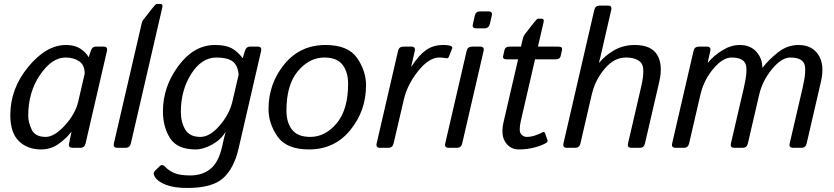

<svg xmlns="http://www.w3.org/2000/svg" viewBox="-20 -749 4225 973"><path d="M32.2 -165.5Q32.2 -299.8 123.3 -410.4Q214.4 -521 314.5 -521Q358.4 -521 386.7 -502.7Q415 -484.4 428.7 -460H429.7L439.9 -490.7Q447.3 -512.7 463.9 -512.7H504.9Q526.9 -512.7 522 -490.7L413.6 -22Q408.7 0 386.7 0H347.2Q325.7 0 330.1 -22L342.3 -80.6H341.3Q317.4 -48.8 277.6 -20.3Q237.8 8.3 189 8.3Q118.2 8.3 75.2 -34.4Q32.2 -77.1 32.2 -165.5ZM123 -162.1Q123 -129.9 140.4 -92.5Q157.7 -55.2 211.4 -55.2Q255.4 -55.2 308.6 -113.3Q361.8 -171.4 376.5 -234.4L409.2 -376Q409.2 -419.9 381.1 -438.7Q353 -457.5 311.5 -457.5Q243.2 -457.5 183.1 -369.9Q123 -282.2 123 -162.1Z M574.2 0Q552.2 0 557.1 -22L698.2 -631.3Q700.2 -641.1 707 -649.9L755.9 -711.9Q769 -729 774.9 -729H792Q806.6 -729 802.7 -711.9L643.1 -22Q638.2 0 616.2 0Z M805.7 -185.1Q805.7 -309.6 884.3 -415.3Q962.9 -521 1069.3 -521Q1123.5 -521 1153.8 -504.6Q1184.1 -488.3 1209 -455.1H1210L1221.2 -490.7Q1228 -512.7 1245.1 -512.7H1286.1Q1308.1 -512.7 1303.2 -490.7L1189 3.9Q1166 104 1110.8 153.8Q1055.7 203.6 929.2 203.6Q863.3 203.6 821.3 187.7Q779.3 171.9 763.7 145.5Q753.4 128.4 765.6 116.2L790 92.8Q802.2 80.6 817.4 96.7Q835.9 116.2 864.3 128.2Q892.6 140.1 944.3 140.1Q1004.9 140.1 1046.1 107.2Q1087.4 74.2 1105.5 -5.4L1115.7 -50.8Q1118.7 -64 1123.5 -80.6H1122.6Q1101.1 -42 1055.7 -16.8Q1010.3 8.3 971.2 8.3Q878.4 8.3 842 -48.6Q805.7 -105.5 805.7 -185.1ZM896.5 -181.6Q896.5 -130.9 918.5 -93Q940.4 -55.2 995.6 -55.2Q1043.5 -55.2 1093 -112.5Q1142.6 -169.9 1157.7 -234.4L1189.5 -371.1Q1184.6 -419.9 1157.7 -438.7Q1130.9 -457.5 1076.2 -457.5Q1002 -457.5 949.2 -374.8Q896.5 -292 896.5 -181.6Z M1340.8 -196.3Q1340.8 -325.2 1420.7 -423.1Q1500.5 -521 1629.9 -521Q1744.1 -521 1789.6 -455.3Q1835 -389.6 1835 -316.4Q1835 -187.5 1755.1 -89.6Q1675.3 8.3 1545.9 8.3Q1431.6 8.3 1386.2 -57.4Q1340.8 -123 1340.8 -196.3ZM1431.6 -189Q1431.6 -127.9 1460.2 -91.6Q1488.8 -55.2 1552.2 -55.2Q1628.4 -55.2 1686.3 -124.3Q1744.1 -193.4 1744.1 -323.7Q1744.1 -384.8 1715.6 -421.1Q1687 -457.5 1623.5 -457.5Q1547.4 -457.5 1489.5 -388.4Q1431.6 -319.3 1431.6 -189Z M1905.8 0Q1883.8 0 1888.7 -22L1997.1 -490.7Q2002 -512.7 2023.9 -512.7H2064.9Q2086.9 -512.7 2082 -490.7L2064 -412.6H2065.9Q2101.1 -467.8 2137.9 -494.4Q2174.8 -521 2225.1 -521Q2253.9 -521 2265.6 -515.6Q2274.9 -511.7 2270.5 -501L2254.4 -460.9Q2251 -452.1 2240.2 -454.1Q2223.6 -457.5 2206.5 -457.5Q2153.3 -457.5 2098.6 -388.4Q2043.9 -319.3 2026.9 -246.1L1974.6 -22Q1969.7 0 1947.8 0Z M2253.4 0Q2231.4 0 2236.3 -22L2344.7 -490.7Q2349.6 -512.7 2371.6 -512.7H2413.6Q2435.5 -512.7 2430.7 -490.7L2322.3 -22Q2317.4 0 2295.4 0ZM2393.1 -605.5Q2371.1 -605.5 2376.5 -627.4L2386.2 -669.4Q2391.1 -691.4 2413.1 -691.4H2455.1Q2477.1 -691.4 2472.2 -669.4L2462.4 -627.4Q2457 -605.5 2435.1 -605.5Z M2547.9 -448.2Q2525.9 -448.2 2529.8 -465.3L2536.6 -495.6Q2540.5 -512.7 2562.5 -512.7H2620.1L2630.4 -556.6Q2632.8 -565.9 2639.6 -575.2L2688 -637.2Q2701.2 -654.3 2707 -654.3H2724.1Q2738.8 -654.3 2734.9 -637.2L2706.1 -512.7H2810.1Q2832 -512.7 2828.1 -495.6L2821.3 -465.3Q2817.4 -448.2 2795.4 -448.2H2691.4L2619.6 -137.2Q2607.9 -85.9 2619.9 -70.6Q2631.8 -55.2 2648.9 -55.2Q2671.4 -55.2 2695.3 -63.7Q2719.2 -72.3 2727.5 -77.6Q2738.3 -84.5 2741.7 -74.7L2754.4 -39.6Q2757.3 -30.8 2749 -25.4Q2729 -12.7 2690.7 -2.2Q2652.3 8.3 2608.9 8.3Q2565.9 8.3 2541.3 -28.3Q2516.6 -64.9 2532.2 -131.8L2605.5 -448.2Z M2852.5 0Q2830.6 0 2835.4 -22L2991.7 -698.7Q2996.6 -720.7 3019 -720.7H3061Q3082.5 -720.7 3077.6 -698.7L3022.9 -461.4Q3020 -447.8 3015.6 -432.1H3017.6Q3046.4 -467.8 3092.5 -494.4Q3138.7 -521 3197.3 -521Q3280.3 -521 3310.5 -470.9Q3340.8 -420.9 3320.8 -334L3248.5 -22Q3243.7 0 3221.7 0H3179.7Q3157.7 0 3162.6 -22L3229.5 -310.5Q3251.5 -406.2 3228 -431.9Q3204.6 -457.5 3150.9 -457.5Q3092.3 -457.5 3044.2 -400.6Q2996.1 -343.8 2979 -270.5L2921.4 -22Q2916.5 0 2894.5 0Z M3403.3 0Q3381.3 0 3386.2 -22L3494.6 -490.7Q3499.5 -512.7 3521.5 -512.7H3562.5Q3584.5 -512.7 3579.6 -490.7L3566.4 -432.1H3568.4Q3597.2 -467.3 3640.9 -494.1Q3684.6 -521 3728.5 -521Q3782.2 -521 3812.7 -487.1Q3843.3 -453.1 3843.3 -406.7H3845.2Q3876 -446.8 3923.1 -483.9Q3970.2 -521 4026.4 -521Q4094.7 -521 4127.4 -470.9Q4160.2 -420.9 4140.1 -334L4067.9 -22Q4063 0 4041 0H3999Q3977.1 0 3981.9 -22L4047.9 -305.7Q4069.8 -400.9 4054.2 -429.2Q4038.6 -457.5 3984.9 -457.5Q3940.9 -457.5 3892.3 -398.7Q3843.8 -339.8 3827.6 -270.5L3770 -22Q3765.1 0 3743.2 0H3701.2Q3679.2 0 3684.1 -22L3750 -305.7Q3772 -400.9 3756.3 -429.2Q3740.7 -457.5 3687 -457.5Q3643.1 -457.5 3595 -400.6Q3546.9 -343.8 3529.8 -270.5L3472.2 -22Q3467.3 0 3445.3 0Z"/></svg>

Font: Istok Web
Style: BoldItalic
Weight: 700
Italic angle: -13°
Designer: Andrey V. Panov
Foundry: Andrey V. Panov
Version: Version 1.0.2g